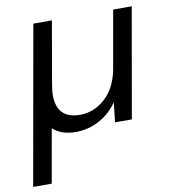

<svg xmlns="http://www.w3.org/2000/svg" viewBox="-95 -566 760 855"><g transform="rotate(-10 285.0 -138.0)"><path d="M-14 220 113 -496H197L148 -215Q146 -202 144.5 -190Q143 -178 143 -167Q143 -60 248 -60Q310 -60 360 -104Q410 -148 427 -230L474 -496H558L471 0H395L405 -89Q373 -42 323 -15Q273 12 216 12Q151 12 113 -23L70 220Z"/></g></svg>

Font: DeepMind Sans
Style: Italic
Weight: 400
Italic angle: -10°
Designer: Jonny Pinhorn / Modifications: Colophon Foundry
Foundry: Colophon Foundry
Version: Version 1.002; ttfautohint (v1.8.2)